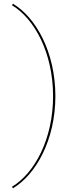

<svg xmlns="http://www.w3.org/2000/svg" viewBox="-20 -800 360 1040"><path d="M50 -780 45 -771.5C166 -699 267 -515.5 267.5 -280C267.5 -44.5 166 139 45 211.5L50 220C175 145 280 -42 280 -280C279.5 -518 175 -705 50 -780Z"/></svg>

Font: Znikomit
Style: Regular
Weight: 100
Designer: gluk
Foundry: gluk
Version: Version 0.55